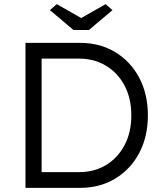

<svg xmlns="http://www.w3.org/2000/svg" viewBox="-20 -907 783 927"><path d="M103 0V-700H367Q462 -700 536 -655.5Q610 -611 652 -532Q694 -453 694 -350Q694 -247 652 -168Q610 -89 536 -44.5Q462 0 367 0ZM362 -624H181V-76H362Q436 -76 492.5 -110.5Q549 -145 581.5 -206.5Q614 -268 614 -350Q614 -432 581.5 -493.5Q549 -555 492 -589.5Q435 -624 362 -624ZM335 -762 221 -858 254 -887 372 -820 490 -887 523 -858 409 -762Z"/></svg>

Font: Lexend Deca Light
Style: Regular
Weight: 300
Designer: Bonnie Shaver-Troup, Thomas Jockin
Foundry: Lexend
Version: Version 1.008; ttfautohint (v1.8.4.7-5d5b)